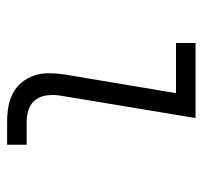

<svg xmlns="http://www.w3.org/2000/svg" viewBox="-35 -535 570 540"><g transform="rotate(90 250.0 -265.0)"><path d="M322 0Q301 0 280.5 -3.5Q260 -7 242 -16.5Q224 -26 211.5 -41.5Q199 -57 192.5 -76Q186 -95 186 -116.5Q186 -138 189 -159L242 -475H101V-530H312L249 -150Q246 -132 248 -113.5Q250 -95 260 -81Q270 -67 287 -61Q304 -55 322 -55H387V0Z"/></g></svg>

Font: Iosevka Slab Light Oblique
Style: Regular
Weight: 300
Italic angle: -9°
Monospace: yes
Designer: Belleve Invis
Foundry: Belleve Invis
Version: Version 11.1.1; ttfautohint (v1.8.3)